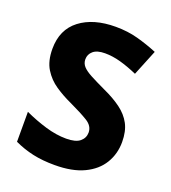

<svg xmlns="http://www.w3.org/2000/svg" viewBox="-134 -824 831 934"><g transform="rotate(20 281.5 -357.0)"><path d="M526 -207Q526 -146 496 -96.5Q466 -47 406 -18.5Q346 10 255 10Q192 10 142 -1Q92 -12 45 -34V-189Q99 -164 155.5 -147Q212 -130 264 -130Q313 -130 335 -148.5Q357 -167 357 -195Q357 -229 322 -250.5Q287 -272 223 -302Q181 -321 141.5 -347.5Q102 -374 77 -414.5Q52 -455 52 -518Q52 -618 121.5 -671Q191 -724 306 -724Q368 -724 421 -709.5Q474 -695 525 -674L471 -541Q423 -562 381.5 -573.5Q340 -585 301 -585Q260 -585 240 -568Q220 -551 220 -525Q220 -504 234 -488.5Q248 -473 278 -457Q308 -441 357 -418Q410 -394 448 -366Q486 -338 506 -300.5Q526 -263 526 -207Z"/></g></svg>

Font: Noto Sans Sinhala UI ExtraBold
Style: Regular
Weight: 800
Designer: Jelle Bosma - Monotype Design Team
Foundry: Monotype Imaging Inc.
Version: Version 2.006; ttfautohint (v1.8.4.7-5d5b)